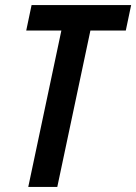

<svg xmlns="http://www.w3.org/2000/svg" viewBox="-20 -734 535 754"><path d="M91 0 221 -614H83L104 -714H495L474 -614H335L205 0Z"/></svg>

Font: Noto Sans Condensed SemiBold
Style: Italic
Weight: 600
Width: 3
Italic angle: -12°
Designer: Monotype Design Team
Foundry: Monotype Imaging Inc.
Version: Version 2.013; ttfautohint (v1.8.4.7-5d5b)